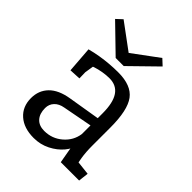

<svg xmlns="http://www.w3.org/2000/svg" viewBox="-204 -808 925 925"><g transform="rotate(45 258.5 -345.5)"><path d="M189 10Q122 10 83 -24.5Q44 -59 44 -117Q44 -169 77.5 -203.5Q111 -238 178 -249L353 -278V-229L190 -198Q160 -193 143 -175Q126 -157 126 -131Q126 -93 145.5 -71.5Q165 -50 201 -50Q254 -50 293.5 -84Q333 -118 340 -168V-309Q340 -381 316 -416.5Q292 -452 244 -452Q223 -452 199 -448Q175 -444 154 -437Q133 -430 122 -422L153 -465L141 -390L142 -349L84 -346L74 -479Q104 -487 134 -492Q164 -497 194 -499.5Q224 -502 254 -502Q343 -502 379 -453.5Q415 -405 415 -287V-164Q415 -119 420.5 -85.5Q426 -52 430 -33L397 -63L495 -52L489 0H364L344 -113L362 -116Q360 -88 335.5 -58.5Q311 -29 272.5 -9.5Q234 10 189 10ZM91 -701 267 -571 230 -542H196L61 -673ZM355 -701 385 -673 251 -542H216L179 -571Z"/></g></svg>

Font: Andada Pro
Style: Regular
Weight: 400
Designer: Carolina Giovagnoli
Foundry: Huerta Tipografica
Version: Version 3.003